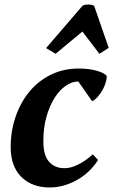

<svg xmlns="http://www.w3.org/2000/svg" viewBox="-20 -814 499 846"><path d="M412 -109Q399 -88 378 -66Q357 -44 329.5 -27Q302 -10 269 1Q236 12 199 12Q120 12 73.5 -35Q27 -82 27 -166Q27 -236 48.5 -299Q70 -362 109 -409.5Q148 -457 203.5 -484.5Q259 -512 327 -512Q372 -512 405.5 -502.5Q439 -493 450 -480Q451 -469 446.5 -452.5Q442 -436 433 -419.5Q424 -403 411.5 -388.5Q399 -374 386 -368L325 -455Q298 -455 270.5 -436.5Q243 -418 221 -383.5Q199 -349 185 -300.5Q171 -252 171 -191Q171 -130 196 -101.5Q221 -73 263 -73Q283 -73 301.5 -79.5Q320 -86 336 -95Q352 -104 365.5 -114.5Q379 -125 389 -134ZM225 -577 183 -602 343 -788Q346 -791 353.5 -792.5Q361 -794 369 -794Q386 -794 395 -788L459 -603L418 -577L343 -675Z"/></svg>

Font: PT Serif
Style: Bold Italic
Weight: 700
Italic angle: -12°
Designer: A.Korolkova, O.Umpeleva, V.Yefimov
Foundry: ParaType Ltd
Version: Version 1.000W OFL